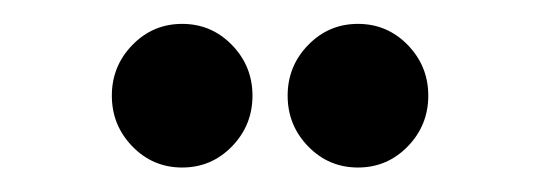

<svg xmlns="http://www.w3.org/2000/svg" viewBox="-20 -767 450 160"><path d="M236.8 -645Q219.7 -662.6 219.7 -687.3Q219.7 -711.9 236.8 -729.5Q253.9 -747.1 278.3 -747.1Q302.7 -747.1 319.8 -729.5Q336.9 -711.9 336.9 -687.3Q336.9 -662.6 319.8 -645Q302.7 -627.4 278.3 -627.4Q253.9 -627.4 236.8 -645ZM90.3 -645Q73.2 -662.6 73.2 -687.3Q73.2 -711.9 90.3 -729.5Q107.4 -747.1 131.8 -747.1Q156.2 -747.1 173.3 -729.5Q190.4 -711.9 190.4 -687.3Q190.4 -662.6 173.3 -645Q156.2 -627.4 131.8 -627.4Q107.4 -627.4 90.3 -645Z"/></svg>

Font: Nova Flat
Style: Book
Weight: 400
Version: Version 2.000